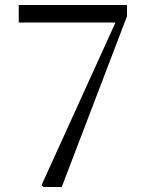

<svg xmlns="http://www.w3.org/2000/svg" viewBox="-20 -748 589 768"><path d="M154 0H227L488 -683V-728H55V-658H442L146 -7Z"/></svg>

Font: NameLogos Serif 2
Style: Regular
Weight: 500
Version: Version 0.1